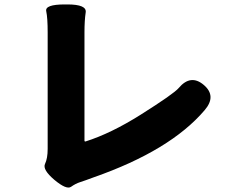

<svg xmlns="http://www.w3.org/2000/svg" viewBox="-20 -790 1040 866"><path d="M225 21Q171 -25 183 -50.5Q195 -76 195 -118V-644Q195 -709 188.5 -739.5Q182 -770 272 -770H284Q372 -770 366.5 -734Q361 -698 361 -644V-156Q361 -151 366 -152Q480 -188 615 -273Q764 -367 786 -393Q840 -457 899 -407Q958 -357 903 -293Q748 -111 402 10Q362 25 341.5 31.5Q321 38 300.5 52.5Q280 67 225 21Z"/></svg>

Font: Resource Han Rounded KR Heavy
Style: Regular
Weight: 900
Designer: Cyano Hao (round all glyphs); Ryoko NISHIZUKA 西塚涼子 (kana, bopomofo & ideographs); Paul D. Hunt (Latin, Greek & Cyrillic)
Foundry: Cyano Hao
Version: 0.990